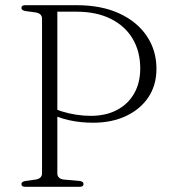

<svg xmlns="http://www.w3.org/2000/svg" viewBox="-20 -720 654 740"><path d="M583 -455Q583 -391.5 551.8 -345Q520.5 -298.5 465.5 -272.8Q410.5 -247 339 -247Q289.5 -247 245 -257Q200.5 -267 170 -285.5L176 -309.5Q193.5 -298.5 218.8 -290.5Q244 -282.5 273 -278Q302 -273.5 329.5 -273.5Q387.5 -273.5 430.2 -295.8Q473 -318 496.8 -359.2Q520.5 -400.5 520.5 -456Q520.5 -521.5 491.2 -570.8Q462 -620 406.8 -647.5Q351.5 -675 274 -675H201V-51.5Q201 -42 207.2 -35.8Q213.5 -29.5 225.5 -28L286.5 -22.5Q295 -21.5 298.5 -18.5Q302 -15.5 302 -10.5Q302 -6 298.5 -3Q295 0 286.5 0H77.5Q69.5 0 66 -3Q62.5 -6 62.5 -10.5Q62.5 -19.5 77.5 -22.5L118 -28Q129.5 -30 135.8 -36Q142 -42 142 -52V-648Q142 -658 135.8 -664Q129.5 -670 118 -672L77.5 -677.5Q62.5 -680.5 62.5 -689.5Q62.5 -694.5 66 -697.2Q69.5 -700 77.5 -700H275Q371 -700 439.8 -668.2Q508.5 -636.5 545.8 -581Q583 -525.5 583 -455Z"/></svg>

Font: Fraunces ExtraLight
Style: Regular
Weight: 250
Version: Version 1.000;[b76b70a41]